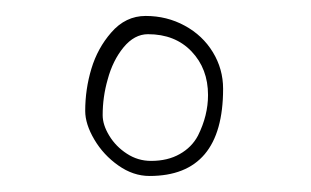

<svg xmlns="http://www.w3.org/2000/svg" viewBox="-20 -693 392 242"><path d="M168.5 -471.2Q261.2 -471.2 261.2 -581.1Q261.2 -606 248.3 -627.2Q235.4 -648.4 212.9 -660.6Q190.4 -672.9 163.6 -672.9Q138.2 -672.9 120.1 -651.9Q103 -632.3 95.2 -606.4Q87.4 -580.6 87.4 -553.2Q87.4 -536.6 98.9 -517.1Q110.4 -497.6 129.2 -484.4Q147.9 -471.2 168.5 -471.2ZM115.7 -592.8Q122.1 -616.7 135.7 -633.3Q149.4 -649.9 166.5 -649.9Q200.7 -649.9 221.4 -628.2Q242.2 -606.4 242.2 -573.2Q242.2 -547.4 229.5 -522Q221.7 -507.3 206.5 -498.8Q191.4 -490.2 170.4 -490.2Q153.8 -490.2 139.9 -499.3Q126 -508.3 117.7 -522Q109.4 -535.6 109.4 -547.9Q109.4 -570.8 115.7 -592.8Z"/></svg>

Font: Amatica SC
Style: Regular
Weight: 400
Designer: Vernon Adams, Ben Nathan
Foundry: newtypography
Version: Version 2.001